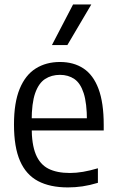

<svg xmlns="http://www.w3.org/2000/svg" viewBox="-20 -828 519 858"><path d="M283.5 9.5Q203.5 9.5 150 -18.8Q96.5 -47 69.5 -108.8Q42.5 -170.5 42.5 -271.5Q42.5 -369.5 68 -431.2Q93.5 -493 139.8 -522Q186 -551 248 -551Q309.5 -551 353.2 -522Q397 -493 420.2 -431Q443.5 -369 443.5 -270V-245H90.5V-299.5H384L368.5 -288Q368.5 -366.5 354 -411.5Q339.5 -456.5 312.2 -475Q285 -493.5 248 -493.5Q210 -493.5 181.5 -475Q153 -456.5 137.2 -411.8Q121.5 -367 121.5 -288V-259.5Q121.5 -183 140 -138.2Q158.5 -93.5 196.2 -74.2Q234 -55 292.5 -55Q320.5 -55 351.2 -60.2Q382 -65.5 417.5 -76V-11Q381 0 348.5 4.8Q316 9.5 283.5 9.5ZM212 -626.5 306.5 -808H388L281 -626.5Z"/></svg>

Font: Encode Sans SemiCondensed
Style: Regular
Weight: 400
Width: 4
Designer: Multiple Designers
Foundry: Impallari Type
Version: Version 3.002